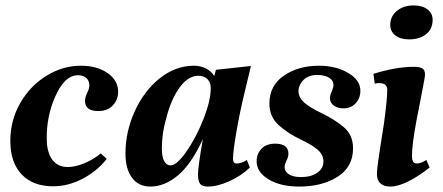

<svg xmlns="http://www.w3.org/2000/svg" viewBox="-20 -677 1633 707"><path d="M18 -158Q18 -234 54.5 -297.5Q91 -361 151 -398Q211 -435 278 -435Q337 -435 376 -408Q415 -381 415 -339Q415 -310 395.5 -289Q376 -268 342 -268Q293 -268 293 -306Q293 -317 301 -335Q309 -351 309 -362Q309 -380 297.5 -390Q286 -400 268 -400Q216 -400 181 -316Q152 -248 152 -169Q152 -116 172.5 -89Q193 -62 229 -62Q257 -62 290 -75.5Q323 -89 351 -112L373 -92Q338 -47 284.5 -19Q231 9 176 9Q101 9 59.5 -35Q18 -79 18 -158Z M442 -112Q442 -192 476 -267Q510 -342 568 -388.5Q626 -435 695 -435Q718 -435 738 -425Q758 -415 769 -397L775 -420L904 -434L881 -338Q863 -264 850.5 -191.5Q838 -119 838 -92Q838 -75 851 -75Q870 -75 889 -88L900 -60Q869 -30 825 -10Q781 10 745 10Q724 10 716.5 -0.5Q709 -11 709 -36Q709 -61 727 -165Q685 -73 635.5 -31.5Q586 10 534 10Q490 10 466 -22.5Q442 -55 442 -112ZM756 -353Q756 -373 744 -385.5Q732 -398 710 -398Q673 -398 641.5 -355Q610 -312 592 -241Q576 -186 576 -131Q576 -100 584.5 -84Q593 -68 608 -68Q631 -68 666.5 -119Q702 -170 729 -238Q756 -306 756 -353Z M925 -83Q925 -111 943 -129.5Q961 -148 993 -148Q1042 -148 1042 -111Q1042 -98 1034 -84Q1028 -70 1028 -62Q1028 -45 1044 -35Q1060 -25 1088 -25Q1126 -25 1148.5 -41Q1171 -57 1171 -82Q1171 -107 1150.5 -125Q1130 -143 1088 -163Q1041 -185 1006.5 -216Q972 -247 972 -296Q972 -362 1025.5 -398.5Q1079 -435 1154 -435Q1217 -435 1262 -408.5Q1307 -382 1307 -343Q1307 -315 1289.5 -296.5Q1272 -278 1245 -278Q1223 -278 1209 -288.5Q1195 -299 1195 -315Q1195 -327 1202 -341Q1208 -355 1208 -364Q1208 -381 1191.5 -391Q1175 -401 1148 -401Q1117 -401 1098.5 -383.5Q1080 -366 1079 -341Q1080 -317 1100.5 -299Q1121 -281 1165 -260Q1209 -239 1244.5 -210Q1280 -181 1280 -131Q1280 -62 1223 -26Q1166 10 1082 10Q1013 10 969 -16.5Q925 -43 925 -83Z M1368 -36Q1368 -53 1374 -93.5Q1380 -134 1382 -147L1394 -223Q1406 -313 1406 -346Q1406 -371 1376 -371Q1368 -371 1360 -369L1355 -405Q1438 -431 1504 -431Q1524 -431 1534.5 -425.5Q1545 -420 1545 -402Q1545 -393 1533 -333Q1516 -246 1513 -230Q1497 -144 1497 -102Q1497 -75 1514 -75Q1530 -75 1550 -88L1562 -60Q1520 -27 1482.5 -8.5Q1445 10 1417 10Q1394 10 1381 -1.5Q1368 -13 1368 -36ZM1417 -585Q1417 -617 1441.5 -637Q1466 -657 1503 -657Q1535 -657 1554 -642.5Q1573 -628 1573 -604Q1573 -570 1549 -551Q1525 -532 1486 -532Q1455 -532 1436 -546.5Q1417 -561 1417 -585Z"/></svg>

Font: Unna
Style: Bold Italic
Weight: 700
Italic angle: -8.05°
Designer: Jorge de Buen Unna
Foundry: Omnibus-Type
Version: Version 2.008